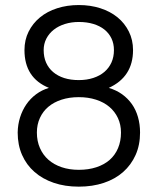

<svg xmlns="http://www.w3.org/2000/svg" viewBox="-20 -712 611 747"><path d="M524.9 -196.3Q524.9 -147.9 507.6 -109.1Q490.2 -70.3 459 -42.7Q427.7 -15.1 383.8 -0.5Q339.8 14.2 286.6 14.2Q232.9 14.2 189.2 -0.7Q145.5 -15.6 114.3 -43Q83 -70.3 65.9 -109.1Q48.8 -147.9 48.8 -196.3Q49.3 -227.5 58.1 -255.4Q66.9 -283.2 82.5 -305.9Q98.1 -328.6 120.4 -345.2Q142.6 -361.8 170.4 -370.1Q75.2 -408.7 75.2 -517.1Q75.2 -556.6 91.3 -588.9Q107.4 -621.1 135.5 -644.3Q163.6 -667.5 202.4 -679.9Q241.2 -692.4 286.6 -692.4Q332 -692.4 370.6 -679.9Q409.2 -667.5 437.3 -644.5Q465.3 -621.6 481.4 -589.1Q497.6 -556.6 497.6 -517.1Q497.6 -413.1 403.3 -370.1Q432.6 -361.3 455.1 -345.2Q477.5 -329.1 493.2 -306.9Q508.8 -284.7 516.8 -256.6Q524.9 -228.5 524.9 -196.3ZM423.3 -517.1Q423.3 -542.5 413.6 -562.7Q403.8 -583 386 -597.2Q368.2 -611.3 343 -618.9Q317.9 -626.5 286.6 -626.5Q257.8 -626.5 232.7 -618.7Q207.5 -610.8 189.2 -596.4Q170.9 -582 160.4 -561.8Q149.9 -541.5 149.9 -517.1Q149.9 -489.7 159.4 -468.3Q168.9 -446.8 186.8 -431.6Q204.6 -416.5 229.7 -408.4Q254.9 -400.4 286.6 -400.4Q317.4 -400.4 342.8 -408.7Q368.2 -417 386 -432.1Q403.8 -447.3 413.6 -468.8Q423.3 -490.2 423.3 -517.1ZM450.7 -196.3Q450.7 -227.5 438.7 -252.9Q426.8 -278.3 405.3 -296.4Q383.8 -314.5 353.5 -324.2Q323.2 -334 286.6 -334Q249.5 -334 219.5 -324.2Q189.5 -314.5 168.2 -296.6Q147 -278.8 135.3 -253.2Q123.5 -227.5 123.5 -196.3Q123.5 -163.1 135.3 -136.2Q147 -109.4 168.2 -90.6Q189.5 -71.8 219.7 -61.5Q250 -51.3 286.6 -51.3Q324.2 -51.3 354.7 -61.3Q385.3 -71.3 406.5 -89.8Q427.7 -108.4 439.2 -135.5Q450.7 -162.6 450.7 -196.3Z"/></svg>

Font: SakalBharati
Style: Regular
Weight: 400
Designer: CDAC GIST
Foundry: CDAC
Version: 13.02